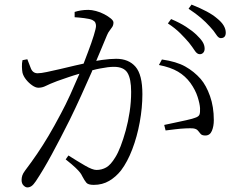

<svg xmlns="http://www.w3.org/2000/svg" viewBox="-20 -793 1040 836"><path d="M278 -116Q319 -90 351 -71.5Q383 -53 400 -53Q423 -53 442.5 -64Q462 -75 482 -108Q494 -127 505.5 -157Q517 -187 527.5 -225Q538 -263 544.5 -306Q551 -349 551 -393Q551 -450 535 -476Q519 -502 476 -502Q452 -502 417 -495Q400 -492 382 -487Q381 -484 380 -481Q358 -431 333.5 -377Q309 -323 284 -272Q263 -230 243 -191.5Q223 -153 204.5 -119Q186 -85 169 -56.5Q152 -28 136 -4Q126 11 117.5 17Q109 23 99 23Q91 23 82.5 14.5Q74 6 74 -9Q74 -19 77 -28.5Q80 -38 89 -50Q117 -87 141.5 -123Q166 -159 191 -201Q216 -243 245 -298Q265 -335 286 -381Q306 -425 326 -472Q301 -465 278 -457Q247 -446 229 -440Q195 -427 179.5 -419Q164 -411 147 -411Q135 -411 120 -421.5Q105 -432 93.5 -446.5Q82 -461 78 -476Q76 -486 75.5 -502Q75 -518 78 -531L99 -535Q106 -516 114.5 -495Q123 -474 144 -474Q158 -474 184 -479.5Q210 -485 242.5 -492.5Q275 -500 308 -508Q327 -512 344 -516Q354 -542 363 -566Q379 -608 388.5 -639Q398 -670 398 -680Q398 -688 395 -694.5Q392 -701 382 -706Q371 -711 347 -714Q323 -717 305 -718V-741Q317 -745 332 -747.5Q347 -750 365 -750Q379 -750 398 -745Q417 -740 434 -731Q451 -722 462.5 -712.5Q474 -703 474 -695Q474 -684 469 -676Q464 -668 457.5 -660Q451 -652 446 -640Q435 -615 418 -573Q409 -552 399 -528Q411 -530 424 -532Q460 -537 486 -537Q540 -537 570 -502.5Q600 -468 600 -383Q600 -324 588.5 -261Q577 -198 556 -143Q535 -88 507 -51Q485 -23 455.5 -5.5Q426 12 388 12Q364 12 356 2.5Q348 -7 338 -26Q335 -33 329 -41Q323 -49 309 -62.5Q295 -76 266 -99ZM672 -510 685 -534Q748 -525 786.5 -503.5Q825 -482 854 -449Q878 -421 894.5 -374.5Q911 -328 911 -270Q911 -243 902.5 -223Q894 -203 874 -203Q860 -203 854 -209.5Q848 -216 842 -224Q836 -232 821 -234Q811 -235 788.5 -234Q766 -233 742 -230Q718 -227 701 -225L695 -249Q713 -253 739.5 -258.5Q766 -264 790.5 -269.5Q815 -275 829 -280Q845 -285 848.5 -294Q852 -303 851 -322Q850 -341 840.5 -371Q831 -401 809 -432Q787 -462 755 -481Q723 -500 672 -510ZM803 -607Q787 -626 765 -648Q743 -670 711 -691L725 -710Q763 -694 790 -676.5Q817 -659 835 -642Q854 -624 862.5 -610Q871 -596 871 -581Q871 -570 865 -563.5Q859 -557 850 -557Q838 -557 828 -572.5Q818 -588 803 -607ZM894 -677Q876 -697 855 -715Q834 -733 801 -755L814 -773Q852 -758 880 -743Q908 -728 925 -713Q945 -697 954 -681.5Q963 -666 963 -651Q963 -639 957.5 -633Q952 -627 941 -627Q931 -627 921 -643Q911 -659 894 -677Z"/></svg>

Font: Early Summer Mincho Light
Style: Regular
Weight: 300
Designer: GuiWonder
Version: Version 1.002